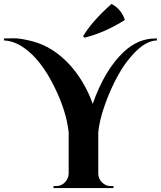

<svg xmlns="http://www.w3.org/2000/svg" viewBox="-87 -953 815 973"><path d="M341 -762 334 -769Q377 -843 478 -933Q527 -908 546 -852Q443 -787 341 -762ZM-67 -758Q-51 -759 -16.5 -759Q18 -759 74.5 -744.5Q131 -730 179 -699Q227 -668 267 -624Q341 -542 383 -427Q443 -598 539 -689Q612 -758 700 -758Q704 -758 708 -758V-748Q658 -747 604.5 -695.5Q551 -644 511 -571Q471 -498 443.5 -419Q416 -340 411 -282V-73Q411 -48 429.5 -29Q448 -10 475 -10H488V0H184V-10H197Q223 -10 241.5 -28.5Q260 -47 261 -73V-283Q249 -391 189 -512Q120 -652 34 -711Q-16 -746 -67 -748Z"/></svg>

Font: Cinzel Decorative
Style: Bold
Weight: 700
Version: Version 1.002;PS 001.002;hotconv 1.0.56;makeotf.lib2.0.21325